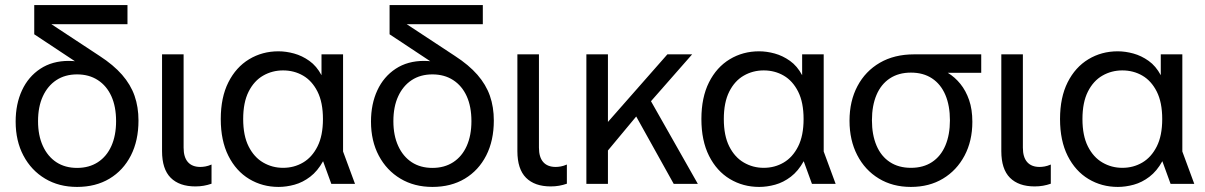

<svg xmlns="http://www.w3.org/2000/svg" viewBox="-20 -725 4750 757"><path d="M283.9 12Q212.3 12 157.9 -20.6Q103.4 -53.1 72.6 -111.1Q41.7 -169.1 41.7 -245.6Q41.7 -314.9 66.7 -368.8Q91.7 -422.7 138.9 -453.8Q186.1 -485 251.5 -484.9Q267.9 -484.9 284.8 -482.6Q301.7 -480.4 315 -475.9V-457.4L115 -589.8V-705H482.6V-629.7H182.4L372.6 -504.5Q427.4 -469 461.3 -430.2Q495.2 -391.3 510.6 -347.1Q526 -302.9 526 -249.7Q526 -170.7 496 -111.9Q466 -53.2 411.7 -20.6Q357.3 12 283.9 12ZM283.9 -63Q331.2 -63 365.9 -85.5Q400.7 -108.1 419.2 -149.6Q437.7 -191.1 437.7 -247.3Q437.7 -304.4 419.2 -345.5Q400.7 -386.5 365.9 -409.1Q331.2 -431.7 283.9 -431.7Q236.6 -431.7 202.2 -409.1Q167.9 -386.5 149 -345.4Q130 -304.4 130 -247.2Q130 -191 149 -149.6Q167.9 -108.1 202.2 -85.5Q236.6 -63 283.9 -63Z M750.3 10Q687.2 10 653 -24.1Q618.9 -58.3 618.9 -129V-510.7H703.9V-142.9Q703.9 -105.2 720.8 -86Q737.7 -66.8 770 -66.8Q778.8 -66.8 789.8 -68.7Q800.7 -70.6 814 -76.3V-0.7Q798.5 4.7 783.2 7.3Q767.9 10 750.3 10Z M1078.3 12Q1014.7 12 962.7 -19.2Q910.8 -50.4 880.6 -110.3Q850.4 -170.3 850.4 -255.6Q850.4 -340.9 880.4 -400.5Q910.4 -460.1 962.2 -491.4Q1014 -522.7 1077.8 -522.7Q1108 -522.7 1139.5 -514Q1171.1 -505.3 1199.7 -485Q1228.3 -464.7 1247.6 -428.5V-510.7H1332.6V-127.7L1379.7 0H1286.3L1253.8 -89.4Q1232.2 -50.4 1202.9 -28.1Q1173.7 -5.8 1141.3 3.1Q1109 12 1078.3 12ZM1096 -63.3Q1139.5 -63.3 1174.9 -84.2Q1210.3 -105 1231.8 -147.6Q1253.3 -190.1 1253.3 -255.7Q1253.3 -321.3 1231.8 -363.9Q1210.3 -406.4 1174.9 -426.9Q1139.5 -447.4 1096 -447.4Q1053.4 -447.4 1017.6 -426.9Q981.8 -406.4 960.3 -363.9Q938.8 -321.3 938.8 -255.7Q938.8 -190.1 960.3 -147.6Q981.8 -105 1017.6 -84.2Q1053.4 -63.3 1096 -63.3Z M1684.9 12Q1613.3 12 1558.9 -20.6Q1504.4 -53.1 1473.6 -111.1Q1442.7 -169.1 1442.7 -245.6Q1442.7 -314.9 1467.7 -368.8Q1492.7 -422.7 1539.9 -453.8Q1587.1 -485 1652.5 -484.9Q1668.9 -484.9 1685.8 -482.6Q1702.7 -480.4 1716 -475.9V-457.4L1516 -589.8V-705H1883.6V-629.7H1583.4L1773.6 -504.5Q1828.4 -469 1862.3 -430.2Q1896.2 -391.3 1911.6 -347.1Q1927 -302.9 1927 -249.7Q1927 -170.7 1897 -111.9Q1867 -53.2 1812.7 -20.6Q1758.3 12 1684.9 12ZM1684.9 -63Q1732.2 -63 1766.9 -85.5Q1801.7 -108.1 1820.2 -149.6Q1838.7 -191.1 1838.7 -247.3Q1838.7 -304.4 1820.2 -345.5Q1801.7 -386.5 1766.9 -409.1Q1732.2 -431.7 1684.9 -431.7Q1637.6 -431.7 1603.2 -409.1Q1568.9 -386.5 1550 -345.4Q1531 -304.4 1531 -247.2Q1531 -191 1550 -149.6Q1568.9 -108.1 1603.2 -85.5Q1637.6 -63 1684.9 -63Z M2151.3 10Q2088.2 10 2054 -24.1Q2019.9 -58.3 2019.9 -129V-510.7H2104.9V-142.9Q2104.9 -105.2 2121.8 -86Q2138.7 -66.8 2171 -66.8Q2179.8 -66.8 2190.8 -68.7Q2201.7 -70.6 2215 -76.3V-0.7Q2199.5 4.7 2184.2 7.3Q2168.9 10 2151.3 10Z M2341.7 -89.4V-241.3H2374.3L2611.3 -510.7H2708.9L2523.6 -299.7L2506.3 -287.2ZM2291.9 0V-510.7H2376.9V0ZM2636.3 0 2469.3 -300 2525.2 -363.8 2731.4 0Z M2973.3 12Q2909.7 12 2857.7 -19.2Q2805.8 -50.4 2775.6 -110.3Q2745.4 -170.3 2745.4 -255.6Q2745.4 -340.9 2775.4 -400.5Q2805.4 -460.1 2857.2 -491.4Q2909 -522.7 2972.8 -522.7Q3003 -522.7 3034.5 -514Q3066.1 -505.3 3094.7 -485Q3123.3 -464.7 3142.6 -428.5V-510.7H3227.6V-127.7L3274.7 0H3181.3L3148.8 -89.4Q3127.2 -50.4 3097.9 -28.1Q3068.7 -5.8 3036.3 3.1Q3004 12 2973.3 12ZM2991 -63.3Q3034.5 -63.3 3069.9 -84.2Q3105.3 -105 3126.8 -147.6Q3148.3 -190.1 3148.3 -255.7Q3148.3 -321.3 3126.8 -363.9Q3105.3 -406.4 3069.9 -426.9Q3034.5 -447.4 2991 -447.4Q2948.4 -447.4 2912.6 -426.9Q2876.8 -406.4 2855.3 -363.9Q2833.8 -321.3 2833.8 -255.7Q2833.8 -190.1 2855.3 -147.6Q2876.8 -105 2912.6 -84.2Q2948.4 -63.3 2991 -63.3Z M3571.4 12Q3499.4 12 3444.9 -21.2Q3390.3 -54.3 3359.9 -113.2Q3329.4 -172 3329.4 -248.9Q3329.4 -326.6 3360.7 -385.5Q3392 -444.5 3449 -477.6Q3506 -510.7 3583.9 -510.7H3848.7V-437.9H3716.9Q3745 -420.9 3766.5 -394.2Q3788.1 -367.5 3800.9 -330.6Q3813.7 -293.8 3813.7 -244.7Q3813.7 -169.3 3782.9 -111.3Q3752.1 -53.3 3697.9 -20.7Q3643.7 12 3571.4 12ZM3571.6 -63.3Q3620.4 -63.3 3654.8 -86.1Q3689.3 -108.8 3707.3 -151.2Q3725.3 -193.6 3725.3 -250.6Q3725.3 -308.4 3707.3 -350.8Q3689.3 -393.1 3654.8 -415.9Q3620.4 -438.7 3571.6 -438.7Q3522.9 -438.7 3488.4 -415.9Q3453.8 -393.1 3435.8 -350.8Q3417.8 -308.4 3417.8 -250.6Q3417.8 -193.6 3435.8 -151.2Q3453.8 -108.8 3488.4 -86.1Q3522.9 -63.3 3571.6 -63.3Z M4059.3 10Q3996.2 10 3962 -24.1Q3927.9 -58.3 3927.9 -129V-510.7H4012.9V-142.9Q4012.9 -105.2 4029.8 -86Q4046.7 -66.8 4079 -66.8Q4087.8 -66.8 4098.8 -68.7Q4109.7 -70.6 4123 -76.3V-0.7Q4107.5 4.7 4092.2 7.3Q4076.9 10 4059.3 10Z M4387.3 12Q4323.7 12 4271.7 -19.2Q4219.8 -50.4 4189.6 -110.3Q4159.4 -170.3 4159.4 -255.6Q4159.4 -340.9 4189.4 -400.5Q4219.4 -460.1 4271.2 -491.4Q4323 -522.7 4386.8 -522.7Q4417 -522.7 4448.5 -514Q4480.1 -505.3 4508.7 -485Q4537.3 -464.7 4556.6 -428.5V-510.7H4641.6V-127.7L4688.7 0H4595.3L4562.8 -89.4Q4541.2 -50.4 4511.9 -28.1Q4482.7 -5.8 4450.3 3.1Q4418 12 4387.3 12ZM4405 -63.3Q4448.5 -63.3 4483.9 -84.2Q4519.3 -105 4540.8 -147.6Q4562.3 -190.1 4562.3 -255.7Q4562.3 -321.3 4540.8 -363.9Q4519.3 -406.4 4483.9 -426.9Q4448.5 -447.4 4405 -447.4Q4362.4 -447.4 4326.6 -426.9Q4290.8 -406.4 4269.3 -363.9Q4247.8 -321.3 4247.8 -255.7Q4247.8 -190.1 4269.3 -147.6Q4290.8 -105 4326.6 -84.2Q4362.4 -63.3 4405 -63.3Z"/></svg>

Font: TikTok Sans Light
Style: Regular
Weight: 300
Version: Version 4.000